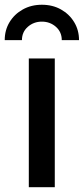

<svg xmlns="http://www.w3.org/2000/svg" viewBox="-52 -785 352 805"><path d="M68.8 0V-540H177.7V0ZM123.5 -765.1Q168.5 -765.1 203.6 -745.4Q238.8 -725.6 259 -692.1Q279.3 -658.7 279.3 -616.7H207Q207 -650.9 182.4 -672.6Q157.7 -694.3 123.5 -694.3Q89.4 -694.3 64.7 -672.6Q40 -650.9 40 -616.7H-32.2Q-32.2 -658.7 -12 -692.1Q8.3 -725.6 43.7 -745.4Q79.1 -765.1 123.5 -765.1Z"/></svg>

Font: V-Inter
Style: Medium-500
Weight: 500
Designer: Rasmus Andersson
Foundry: rsms
Version: Version 4.000;git-4146feb